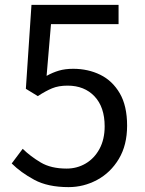

<svg xmlns="http://www.w3.org/2000/svg" viewBox="-20 -754 595 787"><path d="M261 13Q176 13 120.5 -17Q65 -47 28 -84L73 -144Q105 -113 147 -88Q189 -63 253 -63Q296 -63 331.5 -84Q367 -105 388 -144Q409 -183 409 -236Q409 -315 367.5 -359Q326 -403 257 -403Q220 -403 193.5 -392Q167 -381 135 -360L86 -390L109 -734H466V-655H189L171 -443Q196 -457 221.5 -464.5Q247 -472 280 -472Q341 -472 391 -447.5Q441 -423 471 -371.5Q501 -320 501 -239Q501 -159 467 -102.5Q433 -46 378 -16.5Q323 13 261 13Z"/></svg>

Font: Chiron Sans HK TT
Style: Regular
Weight: 400
Designer: Ryoko NISHIZUKA 西塚涼子 (kana, bopomofo & ideographs); Paul D. Hunt (Latin, Greek & Cyrillic); Sandoll Communications 산돌커뮤니
Foundry: Adobe
Version: Version 2.022;hotconv 1.0.109;makeotfexe 2.5.65596